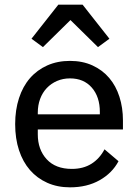

<svg xmlns="http://www.w3.org/2000/svg" viewBox="-20 -791 592 823"><path d="M280 12Q226 12 182.5 -7.5Q139 -27 108.5 -62Q78 -97 61.5 -147Q45 -197 45 -259Q45 -320 61.5 -370.5Q78 -421 108.5 -456Q139 -491 182.5 -510.5Q226 -530 280 -530Q334 -530 376.5 -510.5Q419 -491 448 -457Q477 -423 492 -376Q507 -329 507 -275V-236H142V-215Q142 -150 180 -108.5Q218 -67 288 -67Q337 -67 372 -89Q407 -111 428 -151L488 -100Q461 -49 407 -18.5Q353 12 280 12ZM280 -455Q250 -455 224.5 -444Q199 -433 180.5 -413.5Q162 -394 152 -367Q142 -340 142 -308V-301H408V-311Q408 -376 373.5 -415.5Q339 -455 280 -455ZM334 -771 449 -625 400 -589 282 -705 164 -589 115 -625 230 -771Z"/></svg>

Font: IBM Plex Sans Thai Text
Style: Regular
Weight: 450
Designer: Mike Abbink, Paul van der Laan, Pieter van Rosmalen, Ben Mitchell, Mark Frömberg
Foundry: Bold Monday
Version: Version 1.1